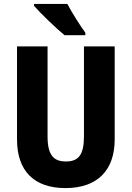

<svg xmlns="http://www.w3.org/2000/svg" viewBox="-20 -951 672 981"><path d="M324 -931H154V-921C184 -886 270 -803 310 -771H416V-784C392 -816 346 -889 324 -931ZM566 -239V-714H409V-255C409 -160 381 -126 317 -126C255 -126 223 -157 223 -254V-714H67V-238C67 -78 154 10 314 10C480 10 566 -83 566 -239Z"/></svg>

Font: Noto Sans Malayalam Condensed ExtraBold
Style: Regular
Weight: 800
Width: 3
Designer: Jelle Bosma - Monotype Design Team
Foundry: Monotype Imaging Inc.
Version: Version 2.104